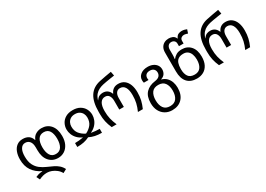

<svg xmlns="http://www.w3.org/2000/svg" viewBox="2 -1789 4237 3058"><g transform="rotate(-30 2120.0 -260.0)"><path d="M548 250Q526 208 487.5 177Q449 146 405.5 129.5Q362 113 323 113Q281 113 247 122Q213 131 172 150L142 88Q165 77 195 68Q225 59 271 57V54Q168 5 111.5 -77.5Q55 -160 55 -284Q55 -359 77.5 -418.5Q100 -478 144.5 -512Q189 -546 254 -546Q318 -546 360 -518Q402 -490 419 -433H424Q445 -490 493.5 -518Q542 -546 598 -546Q702 -546 764 -474.5Q826 -403 826 -274Q826 -188 796 -126.5Q766 -65 714.5 -32.5Q663 0 599 0Q496 0 433 -72Q370 -144 370 -274V-323Q370 -400 339 -436.5Q308 -473 257 -473Q205 -473 175 -424.5Q145 -376 145 -286Q145 -191 175.5 -130.5Q206 -70 255.5 -32.5Q305 5 363 30Q421 55 469 78.5Q517 102 553.5 133.5Q590 165 615 214ZM597 -73Q668 -73 701.5 -128Q735 -183 735 -274Q735 -366 702 -419Q669 -472 598 -472Q528 -472 494.5 -419Q461 -366 461 -274Q461 -183 494 -128Q527 -73 597 -73Z M946 0V-72Q986 -72 1020 -75.5Q1054 -79 1097 -86V-89Q1044 -113 1008 -150.5Q972 -188 954 -234Q936 -280 936 -326Q936 -383 962.5 -433.5Q989 -484 1042 -515Q1095 -546 1173 -546Q1251 -546 1304 -515Q1357 -484 1383.5 -433.5Q1410 -383 1410 -326Q1410 -280 1392 -234Q1374 -188 1338 -150.5Q1302 -113 1249 -89V-86Q1293 -79 1326.5 -75.5Q1360 -72 1400 -72V0Q1331 0 1276.5 -11.5Q1222 -23 1173 -48Q1124 -23 1069.5 -11.5Q1015 0 946 0ZM1173 -115Q1239 -147 1279.5 -197.5Q1320 -248 1320 -327Q1320 -367 1303 -400Q1286 -433 1253.5 -453Q1221 -473 1173 -473Q1125 -473 1092.5 -453Q1060 -433 1043 -400Q1026 -367 1026 -327Q1026 -248 1066.5 -197.5Q1107 -147 1173 -115Z M1579 0Q1548 -70 1534 -134Q1520 -198 1520 -276V-314Q1520 -499 1586 -600Q1652 -701 1785 -729Q1841 -741 1897 -751Q1953 -761 2007 -770L2022 -693Q1987 -688 1945.5 -681.5Q1904 -675 1866 -668.5Q1828 -662 1802 -656Q1761 -647 1722 -628.5Q1683 -610 1652.5 -575Q1622 -540 1603 -479H1606Q1635 -521 1665 -533.5Q1695 -546 1727 -546Q1778 -546 1812 -520.5Q1846 -495 1862 -451H1867Q1884 -495 1920 -520.5Q1956 -546 2009 -546Q2076 -546 2121 -512Q2166 -478 2189 -417.5Q2212 -357 2212 -276Q2212 -198 2197 -134Q2182 -70 2151 0H2061Q2093 -71 2107.5 -134.5Q2122 -198 2122 -277Q2122 -374 2091 -423.5Q2060 -473 2002 -473Q1957 -473 1932 -439Q1907 -405 1907 -343V-182H1823V-343Q1823 -399 1800 -436Q1777 -473 1727 -473Q1670 -473 1639 -423.5Q1608 -374 1608 -277Q1608 -198 1623 -134.5Q1638 -71 1669 0Z M2553 250Q2482 250 2426.5 217.5Q2371 185 2339 125Q2307 65 2307 -19Q2307 -144 2369.5 -209.5Q2432 -275 2540 -289Q2598 -297 2623 -323Q2648 -349 2648 -388Q2648 -427 2623 -451.5Q2598 -476 2552 -476Q2506 -476 2482 -453Q2458 -430 2458 -390Q2458 -383 2459.5 -374.5Q2461 -366 2462 -357H2376Q2370 -381 2370 -404Q2370 -466 2420 -506Q2470 -546 2552 -546Q2606 -546 2647.5 -527Q2689 -508 2712.5 -474Q2736 -440 2736 -396Q2736 -350 2713 -315.5Q2690 -281 2641 -266V-263Q2698 -247 2733.5 -210.5Q2769 -174 2786 -124.5Q2803 -75 2803 -19Q2803 107 2736 178.5Q2669 250 2553 250ZM2555 177Q2636 177 2674 123Q2712 69 2712 -19Q2712 -107 2674 -159.5Q2636 -212 2554 -212Q2472 -212 2435 -159.5Q2398 -107 2398 -19Q2398 69 2435.5 123Q2473 177 2555 177Z M3145 10Q3030 10 2969 -58.5Q2908 -127 2908 -257V-603Q2908 -660 2930 -697Q2952 -734 2988.5 -752Q3025 -770 3068 -770Q3103 -770 3138 -756Q3173 -742 3192 -697H3195Q3214 -742 3244 -756Q3274 -770 3305 -770Q3334 -770 3357 -764Q3380 -758 3399 -750L3377 -683Q3361 -688 3343 -693Q3325 -698 3306 -698Q3279 -698 3257.5 -680.5Q3236 -663 3236 -629V-581H3151V-629Q3151 -661 3130 -680.5Q3109 -700 3075 -700Q3038 -700 3017 -674Q2996 -648 2996 -601V-505Q2996 -489 2994 -468.5Q2992 -448 2990 -437H2996Q3021 -470 3060.5 -493Q3100 -516 3162 -516Q3262 -516 3322.5 -448Q3383 -380 3383 -257Q3383 -170 3353 -110.5Q3323 -51 3269.5 -20.5Q3216 10 3145 10ZM3145 -63Q3220 -63 3256 -115Q3292 -167 3292 -255Q3292 -309 3276.5 -351.5Q3261 -394 3229.5 -418.5Q3198 -443 3150 -443Q3091 -443 3057 -420Q3023 -397 3009 -355Q2995 -313 2995 -256V-240Q2995 -163 3029 -113Q3063 -63 3145 -63Z M3552 0Q3521 -70 3507 -134Q3493 -198 3493 -276V-314Q3493 -499 3559 -600Q3625 -701 3758 -729Q3814 -741 3870 -751Q3926 -761 3980 -770L3995 -693Q3960 -688 3918.5 -681.5Q3877 -675 3839 -668.5Q3801 -662 3775 -656Q3734 -647 3695 -628.5Q3656 -610 3625.5 -575Q3595 -540 3576 -479H3579Q3608 -521 3638 -533.5Q3668 -546 3700 -546Q3751 -546 3785 -520.5Q3819 -495 3835 -451H3840Q3857 -495 3893 -520.5Q3929 -546 3982 -546Q4049 -546 4094 -512Q4139 -478 4162 -417.5Q4185 -357 4185 -276Q4185 -198 4170 -134Q4155 -70 4124 0H4034Q4066 -71 4080.5 -134.5Q4095 -198 4095 -277Q4095 -374 4064 -423.5Q4033 -473 3975 -473Q3930 -473 3905 -439Q3880 -405 3880 -343V-182H3796V-343Q3796 -399 3773 -436Q3750 -473 3700 -473Q3643 -473 3612 -423.5Q3581 -374 3581 -277Q3581 -198 3596 -134.5Q3611 -71 3642 0Z"/></g></svg>

Font: Go Noto Kurrent-Regular
Style: Regular
Weight: 400
Designer: Monotype Design Team
Foundry: Monotype Imaging Inc.
Version: Version 2.012; ttfautohint (v1.8.4.7-5d5b)